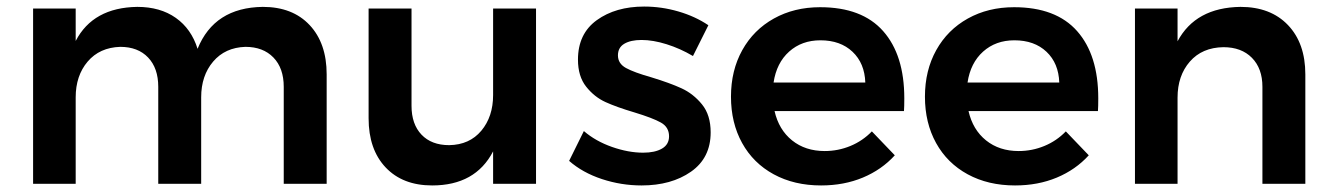

<svg xmlns="http://www.w3.org/2000/svg" viewBox="-20 -561 4069 586"><path d="M977 -334V0H846V-296Q846 -353 814.5 -385.5Q783 -418 729 -418Q667 -416 630.5 -373Q594 -330 594 -264V0H463V-296Q463 -353 432 -385.5Q401 -418 347 -418Q284 -416 247.5 -373Q211 -330 211 -264V0H81V-535H211V-436Q264 -538 399 -540Q469 -540 516.5 -506.5Q564 -473 583 -412Q634 -538 782 -540Q873 -540 925 -484.5Q977 -429 977 -334Z M1616 -535V0H1485V-99Q1431 5 1299 5Q1209 5 1157 -50Q1105 -105 1105 -200V-535H1236V-238Q1236 -182 1266.5 -150Q1297 -118 1351 -118Q1413 -119 1449 -162Q1485 -205 1485 -271V-535Z M1938 -439Q1905 -439 1885.5 -427.5Q1866 -416 1866 -392Q1866 -367 1890.5 -353.5Q1915 -340 1968 -325Q2024 -308 2060 -291.5Q2096 -275 2122.5 -242.5Q2149 -210 2149 -157Q2149 -79 2089 -37Q2029 5 1938 5Q1876 5 1817 -14.5Q1758 -34 1717 -70L1762 -161Q1798 -130 1848 -112.5Q1898 -95 1943 -95Q1979 -95 2000.5 -107.5Q2022 -120 2022 -145Q2022 -173 1997 -187Q1972 -201 1916 -218Q1862 -234 1828 -249.5Q1794 -265 1769 -296.5Q1744 -328 1744 -379Q1744 -458 1801.5 -499.5Q1859 -541 1946 -541Q1999 -541 2050.5 -526Q2102 -511 2142 -484L2095 -390Q2056 -413 2014.5 -426Q1973 -439 1938 -439Z M2740 -261Q2740 -235 2739 -222H2344Q2357 -165 2397.5 -132.5Q2438 -100 2497 -100Q2538 -100 2575.5 -115.5Q2613 -131 2641 -160L2711 -87Q2671 -43 2613.5 -19Q2556 5 2486 5Q2404 5 2341.5 -29Q2279 -63 2245 -124.5Q2211 -186 2211 -266Q2211 -346 2245.5 -408Q2280 -470 2342 -504.5Q2404 -539 2483 -539Q2611 -539 2675.5 -466Q2740 -393 2740 -261ZM2621 -309Q2619 -368 2582 -403Q2545 -438 2484 -438Q2427 -438 2388.5 -403.5Q2350 -369 2341 -309Z M3332 -261Q3332 -235 3331 -222H2936Q2949 -165 2989.5 -132.5Q3030 -100 3089 -100Q3130 -100 3167.5 -115.5Q3205 -131 3233 -160L3303 -87Q3263 -43 3205.5 -19Q3148 5 3078 5Q2996 5 2933.5 -29Q2871 -63 2837 -124.5Q2803 -186 2803 -266Q2803 -346 2837.5 -408Q2872 -470 2934 -504.5Q2996 -539 3075 -539Q3203 -539 3267.5 -466Q3332 -393 3332 -261ZM3213 -309Q3211 -368 3174 -403Q3137 -438 3076 -438Q3019 -438 2980.5 -403.5Q2942 -369 2933 -309Z M3964 -334V0H3833V-296Q3833 -352 3801 -384.5Q3769 -417 3714 -417Q3649 -416 3611.5 -373Q3574 -330 3574 -263V0H3444V-535H3574V-435Q3629 -538 3766 -540Q3858 -540 3911 -484.5Q3964 -429 3964 -334Z"/></svg>

Font: Gontserrat Medium
Style: Regular
Weight: 500
Designer: Julieta Ulanovsky
Foundry: Julieta Ulanovsky
Version: Version 6.001